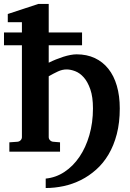

<svg xmlns="http://www.w3.org/2000/svg" viewBox="-20 -760 651 962"><path d="M580.1 -216.8Q580.1 -145.5 565.2 -88.1Q550.3 -30.8 523.9 13.7Q497.6 58.1 461.9 89.8Q426.3 121.6 385.3 142.1Q344.2 162.6 299.1 172.4Q253.9 182.1 209 182.1V134.8Q259.8 129.9 303 101.3Q346.2 72.8 377.9 26.1Q409.7 -20.5 427.7 -82.8Q445.8 -145 445.8 -216.8Q445.8 -274.4 432.6 -312.3Q419.4 -350.1 399.7 -372.3Q379.9 -394.5 356.7 -403.3Q333.5 -412.1 314 -412.1Q292 -412.1 270.5 -402.1Q249 -392.1 224.1 -377.9V-73.2Q224.1 -64 230.5 -57.4Q236.8 -50.8 246.1 -49.8L280.8 -46.9V0H26.9V-46.9L67.9 -49.8Q77.1 -50.8 83.5 -57.4Q89.8 -64 89.8 -73.2V-533.2H0V-597.2H89.8V-648.9H19V-689.9L171.9 -740.2H224.1V-597.2H391.1V-533.2H224.1V-445.8Q241.7 -454.6 260.5 -462.2Q279.3 -469.7 297.6 -475.6Q315.9 -481.4 333 -484.6Q350.1 -487.8 363.8 -487.8Q415 -487.8 455.1 -469Q495.1 -450.2 522.9 -415.3Q550.8 -380.4 565.4 -330.1Q580.1 -279.8 580.1 -216.8Z"/></svg>

Font: Charis SIL Cyr
Style: Bold
Weight: 700
Foundry: SIL International
Version: Version 5.000